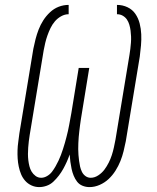

<svg xmlns="http://www.w3.org/2000/svg" viewBox="-20 -755 640 783"><path d="M345 8Q330 8 316.5 2.5Q303 -3 294.5 -14Q286 -25 280.5 -38.5Q275 -52 272 -66Q269 -80 267 -95Q265 -110 264 -125Q259 -110 252.5 -95.5Q246 -81 238 -66.5Q230 -52 220 -39Q210 -26 198 -14.5Q186 -3 170.5 2.5Q155 8 140 8Q123 8 108 1Q93 -6 82.5 -18Q72 -30 66 -44.5Q60 -59 56.5 -75.5Q53 -92 52 -108.5Q51 -125 51.5 -142Q52 -159 54.5 -176.5Q57 -194 59 -211L116 -556Q120 -576 125 -595.5Q130 -615 137.5 -634.5Q145 -654 156.5 -672Q168 -690 184 -705Q200 -720 219.5 -727.5Q239 -735 260 -735V-697Q244 -697 229 -688.5Q214 -680 203.5 -667.5Q193 -655 186 -640.5Q179 -626 173.5 -610.5Q168 -595 164.5 -580Q161 -565 158 -549L101 -204Q99 -192 97.5 -179Q96 -166 95 -153Q94 -140 94 -127Q94 -114 95.5 -101.5Q97 -89 100 -77Q103 -65 109 -55Q115 -45 125 -37.5Q135 -30 148 -30Q160 -30 172 -37Q184 -44 192 -54.5Q200 -65 206.5 -76.5Q213 -88 218.5 -99.5Q224 -111 228.5 -123Q233 -135 237 -147.5Q241 -160 244.5 -172Q248 -184 251 -196Q254 -208 257 -220.5Q260 -233 262 -245Q264 -257 266.5 -269.5Q269 -282 271 -294L301 -478H344L314 -294Q312 -282 310 -269.5Q308 -257 306.5 -245Q305 -233 303.5 -220.5Q302 -208 301 -196Q300 -184 299.5 -171.5Q299 -159 299 -147Q299 -135 300 -123Q301 -111 302.5 -99Q304 -87 306.5 -76Q309 -65 314 -54.5Q319 -44 328.5 -37Q338 -30 350 -30Q366 -30 381 -40Q396 -50 406 -63.5Q416 -77 423.5 -92Q431 -107 436 -122.5Q441 -138 444.5 -154Q448 -170 451 -186L508 -531Q510 -543 511.5 -555.5Q513 -568 514 -581Q515 -594 514.5 -606Q514 -618 512.5 -630Q511 -642 507.5 -654Q504 -666 497.5 -675.5Q491 -685 480.5 -691Q470 -697 457 -697V-735Q480 -735 500 -725.5Q520 -716 532 -698.5Q544 -681 549.5 -659.5Q555 -638 556 -615.5Q557 -593 555 -570Q553 -547 550 -524L493 -179Q489 -159 484 -138.5Q479 -118 471 -98Q463 -78 451 -59Q439 -40 423 -25Q407 -10 386.5 -1Q366 8 345 8Z"/></svg>

Font: Iosevka Curly XLtEx
Style: Italic
Weight: 200
Width: 7
Italic angle: -9°
Monospace: yes
Designer: Belleve Invis
Foundry: Belleve Invis
Version: Version 11.1.0; ttfautohint (v1.8.3)